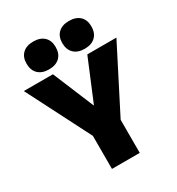

<svg xmlns="http://www.w3.org/2000/svg" viewBox="-225 -1119 1158 1257"><g transform="rotate(-30 354.0 -490.0)"><path d="M249 0V-250L4 -730H224L353 -420H355L484 -730H704L459 -250V0ZM219 -770Q167 -770 138 -798Q109 -826 109 -876Q109 -925 138 -952.5Q167 -980 219 -980Q271 -980 300 -952.5Q329 -925 329 -876Q329 -826 300 -798Q271 -770 219 -770ZM489 -770Q437 -770 408 -798Q379 -826 379 -876Q379 -925 408 -952.5Q437 -980 489 -980Q541 -980 570 -952.5Q599 -925 599 -876Q599 -826 570 -798Q541 -770 489 -770Z"/></g></svg>

Font: M PLUS 2 Black
Style: Regular
Weight: 900
Designer: Coji Morishita
Foundry: UNDERFOREST DESIGN
Version: Version 1.001